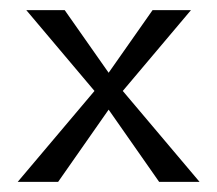

<svg xmlns="http://www.w3.org/2000/svg" viewBox="-20 -360 430 380"><path d="M95 0H15L167 -180L32 -340H108L195 -216L282 -340H358L223 -180L375 0H295L195 -143Z"/></svg>

Font: Glametrix
Style: Regular
Weight: 500
Designer: gluk
Foundry: gluk
Version: Version 0.40